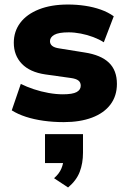

<svg xmlns="http://www.w3.org/2000/svg" viewBox="-20 -529 562 849"><path d="M262 11Q215 11 172.5 5Q130 -1 94.5 -12.5Q59 -24 32 -41L72 -158Q98 -145 129.5 -134.5Q161 -124 194.5 -118Q228 -112 258 -112Q301 -112 319 -122Q337 -132 337 -150Q337 -165 326.5 -173Q316 -181 294 -184L180 -200Q112 -210 76.5 -247Q41 -284 41 -340Q41 -390 69.5 -428Q98 -466 152 -487.5Q206 -509 281 -509Q319 -509 356 -503.5Q393 -498 425.5 -486.5Q458 -475 483 -457L439 -342Q419 -355 392.5 -365Q366 -375 337.5 -380.5Q309 -386 284 -386Q239 -386 220 -375Q201 -364 201 -347Q201 -334 211 -326Q221 -318 242 -315L354 -297Q426 -286 461.5 -252Q497 -218 497 -158Q497 -105 468.5 -67Q440 -29 387 -9Q334 11 262 11ZM281 300 219 259Q242 239 251.5 216Q261 193 261 171L296 192H179V64H347V146Q347 193 332.5 231Q318 269 281 300Z"/></svg>

Font: Nunito Sans 10pt Black
Style: Regular
Weight: 900
Designer: Vernon Adams
Foundry: Vernon Adams
Version: Version 3.101;gftools[0.9.27]